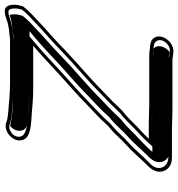

<svg xmlns="http://www.w3.org/2000/svg" viewBox="9 -739 746 804"><g transform="rotate(-90 382.0 -337.0)"><path d="M567.4 16C607.8 18.4 646.5 -32.4 625.5 -64.5C616.6 -78.1 603.6 -80 587.9 -82H587.4C576.8 -82 566.3 -85 553.1 -85H345.1C322.1 -85 291.3 -87 268.1 -87H202.8C212.3 -97.2 227.9 -111.9 238.3 -121.9C263 -143.5 281 -165.2 304.9 -185.7C331.5 -205.2 344.1 -224.7 369 -247.8C401.8 -278.7 436.4 -313.9 471.9 -345C512.2 -380.2 564.3 -427.8 603.8 -466.2C638 -498.7 666.2 -521.4 696.5 -550.9C717.6 -570.7 740.1 -590.4 757.8 -614.2L760.1 -624.2C765.6 -640.9 765 -658.6 761.6 -670.9C751.6 -707.8 703.7 -681 684.2 -676.8L668.6 -673.9C661.2 -672.4 653.2 -671 644.8 -671H644.5C636.4 -670.3 629.4 -669.4 621.4 -668H431.5C410.9 -668 387.4 -669.7 368.1 -671C334.8 -675.2 294.9 -674.1 271.9 -683.5C237.5 -697.6 186.3 -657.8 197.5 -616.1C207.3 -579.8 267 -579.9 307.4 -577C339.1 -574.8 372 -571 408.1 -571H590.3C591.1 -571 591.6 -571 592.5 -571C554.9 -539.5 509.8 -496.4 471.3 -461C429 -422 389.4 -389.5 349.6 -349.6C319.6 -320.4 287 -291.9 262.2 -263.3C256.8 -257 252.1 -252.9 248 -250.2C219.5 -226.9 200.5 -201.2 175.3 -179.6C145.9 -153.1 124.2 -126.3 98.7 -100.2C82.6 -85 60.6 -62.6 65.7 -33.1C70.1 -7.6 91 10 123.2 10H245.7C268.7 10 297.6 12 322.7 12H535.9C544.9 14.1 557 15.4 567.4 16ZM541 -3H326.2C301.8 -3 273 -5 249.2 -5H126.6C100.1 -5 84.3 -19 80.9 -38.8C77.2 -59.7 91.8 -75.2 108.1 -90.7C135.6 -116.9 156.3 -144.5 184.1 -169.5C210.8 -192.4 231.3 -219.1 255.4 -239C261.4 -243.1 266.9 -248.2 273 -255.2C296.5 -282.4 328.4 -310.3 359.3 -340.4C398.4 -379.6 437.5 -411.7 480.5 -451.3C519.1 -486.8 564.1 -529.8 600.9 -560.6L631.7 -586.4L595.8 -586C594.9 -586 594.5 -586 593.8 -586H411.6C376.6 -586 344 -589.8 311.9 -592C267.8 -595.2 219.2 -597.9 212.5 -622.9C204.2 -653.6 241.7 -678.3 263.4 -669.5C290.5 -658.3 331.1 -660.1 362.8 -656.1C381.8 -653.7 406.5 -653 428.1 -653H619.3C626.6 -654.3 635.2 -655.4 641.6 -656C653.6 -656.2 660.2 -657.6 668.1 -659.1L683.9 -662.2C715.2 -668.8 740.6 -686.4 746.6 -664.1C749.5 -653.7 749.7 -638.4 745.3 -625L743.6 -617.9C727.8 -597.5 707.8 -579.8 687.1 -560.4C657.3 -531.4 629.5 -509.1 594.3 -475.6C555 -437.4 503.3 -390.2 463.1 -355.1C426.9 -323.3 392 -287.8 359.7 -257.4C332.6 -232.2 320.6 -213.8 296.9 -196.5C271.2 -174.3 252.9 -152.4 229.5 -132C218.6 -122.4 203 -106.9 192.5 -95.6L170.7 -72H264.6C287 -72 318 -70 341.7 -70H549.7C560.2 -70 571.1 -67.2 583.5 -67C599 -65 605.9 -63.7 612 -54.5C626.4 -32.4 598.8 2.6 571.7 1C561.1 0.4 549.2 -1.1 541 -3ZM721.2 -669.6C716.5 -668 710.6 -665.8 700.8 -663.8L684.4 -660.6C677.4 -659.3 642.9 -655.8 627.3 -653H428.1C401.8 -653 376.8 -655 358 -656.2C334.2 -657.7 296.7 -657.5 256.8 -667.8C244.3 -658.4 232.2 -638.6 237.5 -618.9C244.8 -591.7 272.4 -595.1 318.1 -591.8C352.7 -589.4 383.1 -586 411.6 -586H593.8C594.2 -586 593.9 -586 594.8 -586L653.7 -586.6L628.9 -565.9C592 -535 547 -491.9 508.4 -456.4C465.5 -417 426.3 -384.8 387 -345.4C356.4 -315.6 324.3 -287.6 300.3 -259.8C294.5 -253.2 290.6 -249.3 283.5 -244.4C257.9 -223.3 239.1 -198.1 212.1 -174.7C184 -149.4 162.5 -123 136.1 -96C120.1 -80.8 101.2 -61.7 105.7 -35.4C108.8 -17.6 122.5 -6.9 128.5 -5H249.2C277.7 -5 306.3 -3 326.2 -3H550.3C556.1 -1.6 558.8 -0.7 565.7 0.2C582.7 -10.5 598.7 -41 586.4 -59.7C580.4 -69 580.1 -66.6 576.6 -67.2C558.4 -68.2 550.7 -69.9 549.2 -70H341.7C313.5 -70 282.4 -72 264.6 -72H147.6L165 -90.8C175.2 -101.8 190.3 -115.9 201.3 -126.5C225.6 -147.8 243.3 -169.2 268.8 -191.1C292.7 -208.6 305.4 -227.7 331.9 -252.3C364.3 -282.8 399.1 -318.2 435.1 -349.9C475.3 -384.9 527.1 -432.2 566.5 -470.5C601.5 -503.7 629.3 -526.1 659.3 -555.3C680.5 -575.2 701.2 -593.3 718.1 -615.6L720.2 -624.5C725.6 -641.1 724.8 -658.1 721.2 -669.6Z"/></g></svg>

Font: HoneyBee
Style: BlurIt
Weight: 700
Foundry: Cannot Into Space Fonts
Version: Version 0.89